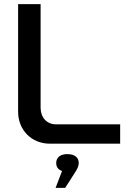

<svg xmlns="http://www.w3.org/2000/svg" viewBox="-20 -690 642 922"><path d="M67 -670V-153C67 -67 130 0 220 0H557V-93H248C205 -93 175 -126 175 -172V-670ZM247 212H293L343 134C354 116 358 105 358 94V92C358 66 338 50 303 50C269 50 250 67 250 92V94C250 112 260 125 278 131Z"/></svg>

Font: LT Wave Alt Medium
Style: Regular
Weight: 500
Designer: Daniel Lyons
Version: Version 2.5 (Glyphs App)